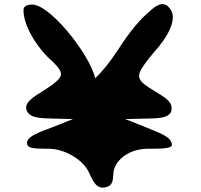

<svg xmlns="http://www.w3.org/2000/svg" viewBox="-20 -848 948 906"><path d="M91 -803C89 -737 141 -643 206 -578C280 -512 280 -494 245 -463C232 -451 212 -437 188 -422C146 -395 82 -362 110 -319C130 -288 181 -290 250 -288L324 -286L239 -252C173 -226 89 -203 111 -160C126 -144 172 -147 215 -146C294 -144 380 -86 401 -31C415 -6 431 50 481 35C517 25 512 -5 515 -31C519 -86 580 -143 671 -146C716 -147 793 -143 791 -165C789 -205 729 -221 657 -252L571 -286L647 -288C714 -290 792 -284 790 -338C789 -373 751 -392 710 -418C627 -467 620 -485 660 -542C672 -559 687 -579 707 -602C772 -673 824 -765 778 -812C749 -848 709 -817 686 -794C642 -759 589 -695 537 -613C494 -548 455 -502 429 -479C406 -588 207 -842 123 -826C98 -824 91 -811 91 -803Z"/></svg>

Font: Venom Sans
Style: Bd
Weight: 700
Version: Version 1.001